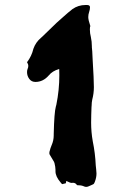

<svg xmlns="http://www.w3.org/2000/svg" viewBox="-20 -732 484 752"><path d="M317.9 0Q314.5 0 310.1 -1.5Q300.3 -6.3 288.1 -6.3L281.7 -6.8Q275.9 -16.1 266.1 -16.1L259.8 -15.6Q257.3 -15.6 254.2 -16.8Q251 -18.1 247.1 -20Q243.2 -22 239.7 -23.4L237.8 -14.2L223.1 -10.7L216.8 -18.1Q197.3 -41 197.3 -61V-66.9Q197.3 -77.6 193.4 -93.3Q192.4 -97.7 187.5 -105Q175.8 -124 174.6 -126.5Q173.3 -128.9 173.3 -132.3L173.8 -138.2L174.3 -139.2Q177.2 -151.9 182.1 -163.1Q190.4 -181.6 190.4 -201.7V-206.1Q192.4 -292 198.7 -314.5L200.7 -321.8Q212.4 -379.4 212.4 -437.5L211.9 -461.9Q185.1 -454.1 170.9 -436.5Q148.9 -411.1 118.7 -411.1Q103.5 -411.1 94.7 -422.9Q85.9 -434.6 85.9 -449.7Q85.9 -457.5 88.4 -462.9Q90.8 -468.3 90.8 -473.6Q90.8 -481 85.9 -488.3Q104 -512.2 110.8 -541Q119.6 -566.4 141.1 -584.5L144 -586.9L202.1 -643.1L229 -667Q245.6 -682.1 263.7 -696.3Q286.6 -712.4 314.9 -712.4H320.8Q332.5 -712.4 332.5 -703.6Q332.5 -694.8 329.1 -685.1Q325.7 -675.3 325.7 -665Q325.7 -653.8 334 -629.4Q332 -627.4 332 -616.7Q332 -601.6 335.9 -586.9Q339.8 -569.3 339.8 -550.8V-546.9Q339.8 -543.9 341.3 -530.8Q341.8 -515.1 342.8 -500Q347.7 -420.4 347.7 -390.6Q347.7 -366.2 341.3 -341.8Q338.9 -330.6 338.9 -318.4L338.4 -313L337.4 -282.7L336.9 -252Q336.9 -214.8 343.3 -178.7Q353 -131.8 355 -84.5Q355.5 -76.7 356.7 -68.6Q357.9 -60.5 357.9 -52.7Q357.9 -37.6 352.5 -22.9Q351.6 -21 350.8 -18.3Q350.1 -15.6 348.1 -12.9Q346.2 -10.3 341.8 -8.8Q337.4 -7.3 332.5 -4.6Q327.6 -2 324 -1Q320.3 0 317.9 0Z"/></svg>

Font: Pinzelan
Style: Regular
Weight: 400
Designer: GGBot
Version: 1.01